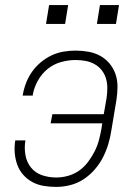

<svg xmlns="http://www.w3.org/2000/svg" viewBox="-20 -727 540 755"><path d="M201 8Q176 8 152 4Q128 0 107.5 -11Q87 -22 71.5 -39.5Q56 -57 48 -79Q40 -101 38 -125.5Q36 -150 40 -175H80Q75 -146 80 -117.5Q85 -89 102 -68Q119 -47 145.5 -38Q172 -29 201 -29Q224 -29 247.5 -35.5Q271 -42 291 -56Q311 -70 326 -90Q341 -110 352 -131.5Q363 -153 369 -176Q375 -199 379 -221L382 -242H179L186 -278H388L399 -341Q402 -361 402 -381Q402 -401 396.5 -419Q391 -437 379.5 -451.5Q368 -466 351.5 -475Q335 -484 316 -487.5Q297 -491 277 -491Q249 -491 220 -483Q191 -475 167.5 -456Q144 -437 129 -410Q114 -383 109 -355Q109 -354 109 -353Q109 -352 109 -351H69Q69 -352 69.5 -353.5Q70 -355 70 -356Q74 -379 83 -402Q92 -425 106.5 -445.5Q121 -466 141 -482.5Q161 -499 183.5 -509.5Q206 -520 230 -524Q254 -528 277 -528Q303 -528 328 -523.5Q353 -519 374 -507.5Q395 -496 410.5 -477.5Q426 -459 434 -436Q442 -413 442 -387Q442 -361 438 -335L418 -215Q414 -188 406 -161Q398 -134 385 -108.5Q372 -83 352.5 -60.5Q333 -38 308.5 -22Q284 -6 256 1Q228 8 201 8ZM361 -633 373 -707H448L436 -633ZM161 -633 173 -707H248L236 -633Z"/></svg>

Font: Iosevka SS04 Extralight
Style: Italic
Weight: 200
Italic angle: -9°
Monospace: yes
Designer: Belleve Invis
Foundry: Belleve Invis
Version: Version 19.0.0; ttfautohint (v1.8.4)